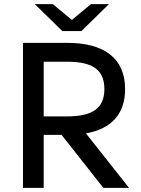

<svg xmlns="http://www.w3.org/2000/svg" viewBox="-20 -907 681 927"><path d="M91 0H191V-256H277L479 0H603L395 -263C514 -284 584 -353 584 -477C584 -629 478 -700 306 -700H91ZM303 -345H191V-609H303C422 -609 484 -574 484 -477C484 -381 422 -345 303 -345ZM281 -757H373L506 -887H419L327 -811L235 -887H148Z"/></svg>

Font: Chess Sans Medium
Style: Regular
Weight: 500
Designer: Wolf Bōese
Foundry: Wolf Bōese
Version: Version 7.223;Glyphs 3.3 (3306)